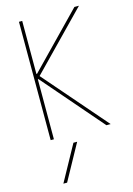

<svg xmlns="http://www.w3.org/2000/svg" viewBox="-145 -802 791 1144"><g transform="rotate(-15 250.0 -230.0)"><path d="M121 270H98L219 50H242ZM92 0V-730H112V-403H116L434 -730H462L127 -386L462 0H436L116 -370H112V0Z"/></g></svg>

Font: M PLUS 1 Code Thin
Style: Regular
Weight: 250
Designer: Coji Morishita
Foundry: UNDERFOREST DESIGN
Version: Version 1.002